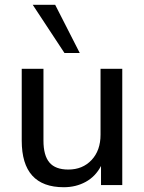

<svg xmlns="http://www.w3.org/2000/svg" viewBox="-20 -775 605 804"><path d="M247 9Q71 9 71 -186V-487H162V-186Q162 -124 187 -94.5Q212 -65 266 -65Q326 -65 363.5 -105Q401 -145 401 -211V-487H492V0H403V-80Q380 -36 339 -13.5Q298 9 247 9ZM250 -553 117 -755H211L314 -553Z"/></svg>

Font: Nunito Sans Medium
Style: Regular
Weight: 500
Designer: Vernon Adams
Foundry: Vernon Adams
Version: Version 3.101; ttfautohint (v1.8.4.7-5d5b);gftools[0.9.27]